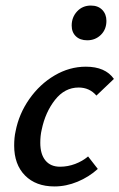

<svg xmlns="http://www.w3.org/2000/svg" viewBox="-20 -665 430 691"><path d="M238 -573Q238 -603 257.5 -624Q277 -645 307 -645Q333 -645 348 -629.5Q363 -614 363 -590Q363 -559 343 -539.5Q323 -520 294 -520Q268 -520 253 -534.5Q238 -549 238 -573ZM263 -350Q213 -350 178 -305.5Q143 -261 130 -198Q125 -177 125 -151Q125 -110 143.5 -87.5Q162 -65 196 -65Q224 -65 250.5 -75Q277 -85 297 -102L332 -57Q300 -28 259 -11Q218 6 176 6Q109 6 70 -33.5Q31 -73 31 -141Q31 -170 36 -192Q48 -255 85.5 -308.5Q123 -362 176.5 -393.5Q230 -425 289 -425Q359 -425 390 -381L327 -321Q302 -350 263 -350Z"/></svg>

Font: Ysabeau Infant Semibold
Style: Italic
Weight: 600
Italic angle: -12°
Designer: Christian Thalmann (Catharsis Fonts)
Version: Version 0.003